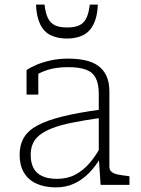

<svg xmlns="http://www.w3.org/2000/svg" viewBox="-20 -801 612 832"><path d="M415 -326V-290Q345 -280 293 -269.5Q241 -259 206.5 -245.5Q172 -232 151.5 -215.5Q131 -199 122 -178Q113 -157 113 -130Q113 -96 125 -73Q137 -50 162.5 -38Q188 -26 227 -26Q272 -26 306 -44Q340 -62 367 -93Q394 -124 415 -163V-116Q393 -79 365 -50.5Q337 -22 301.5 -5.5Q266 11 222 11Q173 11 137.5 -5.5Q102 -22 83.5 -53.5Q65 -85 65 -130Q65 -173 83.5 -204.5Q102 -236 143.5 -258Q185 -280 252 -296.5Q319 -313 415 -326ZM416 0 408 -119V-122V-393Q408 -437 395 -462.5Q382 -488 353 -499Q324 -510 275 -510Q221 -510 183 -497Q145 -484 122 -466Q119 -471 119.5 -476.5Q120 -482 123.5 -487.5Q127 -493 133 -496.5Q139 -500 146 -499V-391H95V-497Q110 -508 136.5 -519.5Q163 -531 198.5 -539Q234 -547 275 -547Q315 -547 348 -540Q381 -533 404.5 -516.5Q428 -500 441 -472.5Q454 -445 454 -405V-79Q454 -64 464 -56Q474 -48 492 -44.5Q510 -41 536 -38L541 -37V0ZM270 -634Q311 -634 340 -648.5Q369 -663 385.5 -696Q402 -729 404 -781H369Q365 -745 354.5 -723Q344 -701 324 -691.5Q304 -682 271 -682Q238 -682 218 -691.5Q198 -701 187.5 -723Q177 -745 173 -781H136Q138 -729 154 -696Q170 -663 199.5 -648.5Q229 -634 270 -634Z"/></svg>

Font: Roboto Serif Thin
Style: Regular
Weight: 250
Designer: Greg Gazdowicz
Foundry: Commercial Type
Version: Version 1.004